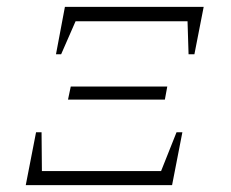

<svg xmlns="http://www.w3.org/2000/svg" viewBox="-20 -539 673 559"><path d="M143 -381 169 -519H573L546 -381H529L526 -477H200L158 -381ZM178 -249 186 -287H467L460 -249ZM55 0 85 -154H101L102 -41H449L494 -154H511L481 0Z"/></svg>

Font: Piazzolla SC ExtraLight
Style: Italic
Weight: 200
Italic angle: -11.3°
Designer: Juan Pablo del Peral
Foundry: Huerta Tipografica
Version: Version 1.330